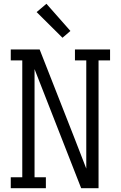

<svg xmlns="http://www.w3.org/2000/svg" viewBox="-20 -997 640 1017"><path d="M37 0V-58H98V-677H37V-735H190L373 -269L437 -104V-677H377V-735H563V-677H502V0H410L163 -631V-58H223V0ZM311 -797 174 -933 226 -977 353 -833Z"/></svg>

Font: Iosevka Slab Light Extended
Style: Regular
Weight: 300
Width: 7
Monospace: yes
Designer: Belleve Invis
Foundry: Belleve Invis
Version: Version 11.1.0; ttfautohint (v1.8.3)